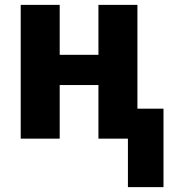

<svg xmlns="http://www.w3.org/2000/svg" viewBox="-20 -569 707 788"><path d="M505 199V0H384V-220H225V0H65V-549H225V-344H384V-549H544V-123H651V199Z"/></svg>

Font: Noto Sans SemiCondensed ExtraBold
Style: Regular
Weight: 800
Width: 4
Designer: Monotype Design Team
Foundry: Monotype Imaging Inc.
Version: Version 2.013; ttfautohint (v1.8.4.7-5d5b)